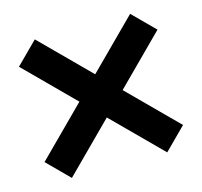

<svg xmlns="http://www.w3.org/2000/svg" viewBox="-86 -663 786 747"><g transform="rotate(-15 307.0 -290.0)"><path d="M115 -11 28 -98 220 -290 28 -482 115 -569 307 -377 499 -569 586 -482 394 -290 586 -98 499 -11 307 -203Z"/></g></svg>

Font: M PLUS 1
Style: Bold
Weight: 700
Designer: Coji Morishita
Foundry: UNDERFOREST DESIGN
Version: Version 1.001